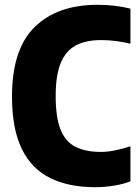

<svg xmlns="http://www.w3.org/2000/svg" viewBox="-20 -770 580 800"><path d="M375.5 10Q267 10 189.5 -28Q112 -66 71 -149.2Q30 -232.5 30 -368Q30 -565 124.5 -657.5Q219 -750 386 -750Q460 -750 523.5 -734V-588Q493.5 -595 463.2 -599Q433 -603 401 -603Q338.5 -603 296.5 -581Q254.5 -559 233.2 -508Q212 -457 212 -370Q212 -280.5 232.5 -229.8Q253 -179 295 -158Q337 -137 400.5 -137Q427 -137 458 -143.2Q489 -149.5 523.5 -160.5V-14.5Q495 -3 455 3.5Q415 10 375.5 10Z"/></svg>

Font: Encode Sans Cnd XBd
Style: Regular
Weight: 800
Width: 3
Designer: Multiple Designers
Foundry: Impallari Type
Version: Version 3.002; ttfautohint (v1.8.3) -l 8 -r 50 -G 200 -x 14 